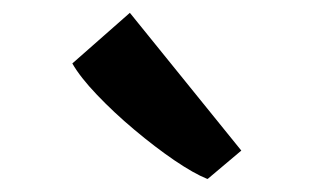

<svg xmlns="http://www.w3.org/2000/svg" viewBox="-20 -910 477 292"><path d="M295 -638Q275 -646 245.2 -666.2Q215.5 -686.5 184.2 -712.8Q153 -739 127.5 -765.8Q102 -792.5 90 -813.5L177.5 -890.5L347 -681L296 -638Z"/></svg>

Font: Merriweather Light 18pt
Style: Bold
Weight: 700
Version: Version 2.100